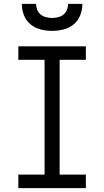

<svg xmlns="http://www.w3.org/2000/svg" viewBox="-20 -975 540 995"><path d="M75 0V-70H211V-665H75V-735H425V-665H289V-70H425V0ZM250 -815Q220 -815 190.5 -822.5Q161 -830 138 -849Q115 -868 104 -896.5Q93 -925 93 -955H167Q167 -939 173 -924Q179 -909 191 -899.5Q203 -890 218.5 -886Q234 -882 250 -882Q266 -882 281.5 -886Q297 -890 309 -899.5Q321 -909 327 -924Q333 -939 333 -955H407Q407 -925 396 -896.5Q385 -868 362 -849Q339 -830 309.5 -822.5Q280 -815 250 -815Z"/></svg>

Font: Iosevka www.saffi
Style: Regular
Weight: 400
Monospace: yes
Designer: Belleve Invis
Foundry: Belleve Invis
Version: Version 22.0.2; ttfautohint (v1.8.3)